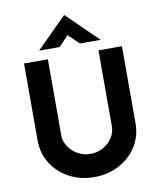

<svg xmlns="http://www.w3.org/2000/svg" viewBox="-103 -1061 962 1151"><g transform="rotate(-10 378.0 -486.0)"><path d="M225 -272Q225 -237 246 -205Q267 -173 301.5 -153Q336 -133 377 -133Q422 -133 457 -153Q492 -173 512.5 -205Q533 -237 533 -272V-736H676V-269Q676 -188 636 -125.5Q596 -63 528 -27.5Q460 8 377 8Q295 8 227.5 -27.5Q160 -63 120 -125.5Q80 -188 80 -269V-736H225ZM431 -796 366 -858 308 -796H182L367 -980H368L557 -796Z"/></g></svg>

Font: Reem Kufi Ink
Style: Bold
Weight: 700
Designer: Khaled Hosny
Version: Version 1.002